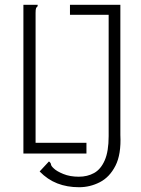

<svg xmlns="http://www.w3.org/2000/svg" viewBox="-20 -643 590 804"><path d="M311 141Q261 141 220 125Q179 109 146 75L185 33Q193 39 193.5 45.5Q194 52 205 62Q217 74 245 85.5Q273 97 310 97Q346 97 374 81.5Q402 66 418.5 28.5Q435 -9 435 -73V-581H273V-623H484V-78Q488 3 463.5 51Q439 99 398 120Q357 141 311 141ZM78 0V-623H138Q138 -616 135.5 -614.5Q133 -613 131 -608.5Q129 -604 129 -589V-45H342V0Z"/></svg>

Font: Inconsolata SemiExpanded Light
Style: Regular
Weight: 300
Width: 6
Monospace: yes
Designer: Raph Levien, Cyreal, Brenton Simpson
Foundry: Raph Levien, Cyreal, Google
Version: Version 3.001; ttfautohint (v1.8.2.53-6de2)